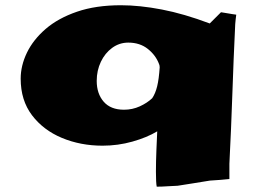

<svg xmlns="http://www.w3.org/2000/svg" viewBox="-20 -532 974 725"><path d="M571.8 172.9Q568.8 158.7 568.8 116.2Q568.8 79.1 570.6 34.9Q572.3 -9.3 573.7 -36.1Q534.7 -12.7 480 2.7Q425.3 18.1 367.2 18.1Q284.2 18.1 213.9 -11.2Q143.6 -40.5 100.8 -96.9Q58.1 -153.3 58.1 -234.9Q58.1 -284.2 81.8 -333.3Q105.5 -382.3 152.6 -422.9Q199.7 -463.4 270.8 -487.8Q341.8 -512.2 436.5 -512.2Q507.3 -512.2 591.1 -496.1Q674.8 -480 772 -443.4L814.5 -485.8L841.3 -481.4Q849.1 -480 856.7 -478.8Q864.3 -477.5 872.1 -476.6Q871.1 -468.3 869.9 -459Q868.7 -449.7 868.2 -440.9Q861.8 -308.6 857.4 -177.5Q853 -46.4 846.2 86.4V144Q830.1 146 812.3 147.2Q794.4 148.4 772.9 149.9Q769 150.4 750 153.6Q731 156.7 708 160.4Q685.1 164.1 668 166.7Q650.9 169.4 650.9 169.4Q631.8 169.9 611.8 171.4Q591.8 172.9 571.8 172.9ZM448.2 -117.7Q480 -117.7 507.8 -130.4Q535.6 -143.1 554.7 -161.1Q566.9 -179.2 573.5 -206.3Q580.1 -233.4 583 -277.8Q583 -282.2 582.3 -284.9Q581.5 -287.6 580.6 -290Q568.4 -323.2 538.3 -347.2Q508.3 -371.1 464.4 -371.1Q430.7 -371.1 403.6 -351.3Q376.5 -331.5 360.8 -298.6Q345.2 -265.6 345.2 -226.6Q345.2 -178.2 371.6 -147.9Q397.9 -117.7 448.2 -117.7Z"/></svg>

Font: Seymour One
Style: Regular
Weight: 400
Designer: Vernon Adams
Foundry: Vernon Adams
Version: Version 1.100; ttfautohint (v1.8.4.7-5d5b);gftools[0.9.33]